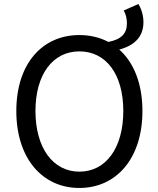

<svg xmlns="http://www.w3.org/2000/svg" viewBox="-20 -920 782 953"><path d="M374 -68C243 -68 156 -186 156 -369C156 -552 243 -665 374 -665C506 -665 592 -552 592 -369C592 -186 506 -68 374 -68ZM374 13C558 13 687 -134 687 -369C687 -505 644 -610 572 -674C647 -694 692 -737 692 -810C692 -843 682 -876 667 -900L594 -868C605 -850 610 -826 610 -804C610 -753 581 -724 518 -712C476 -734 427 -746 374 -746C190 -746 61 -604 61 -369C61 -134 190 13 374 13Z"/></svg>

Font: Noto Sans KR
Style: Regular
Weight: 400
Designer: Ryoko NISHIZUKA 西塚涼子 (kana, bopomofo & ideographs); Paul D. Hunt (Latin, Greek & Cyrillic); Sandoll Communications 산돌커뮤니
Foundry: Adobe
Version: Version 2.004;hotconv 1.0.118;makeotfexe 2.5.65603